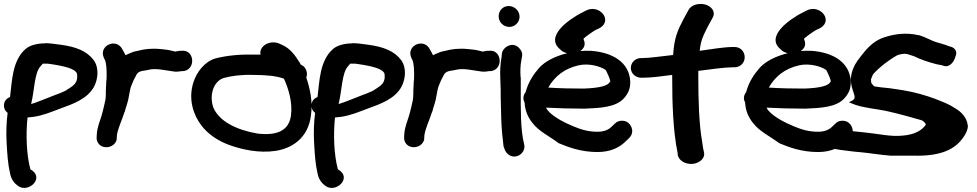

<svg xmlns="http://www.w3.org/2000/svg" viewBox="-23 -739 4863 956"><path d="M-1 -199C2 -189 7 -184 15 -177C9 -132 7 -79 10 -28C13 27 16 77 27 124C33 156 50 175 67 187C118 224 202 147 130 105L128 103C109 31 105 -68 114 -154C122 -155 133 -156 142 -157C189 -163 236 -183 276 -198C340 -221 414 -247 446 -309C464 -344 472 -399 444 -439C410 -485 355 -506 281 -516C199 -528 198 -523 198 -523C160 -523 122 -512 103 -494C38 -436 37 -336 27 -256C0 -246 -8 -220 -1 -199ZM132 -221C149 -291 148 -372 177 -407C194 -425 184 -422 201 -422H204C218 -423 226 -420 255 -416C319 -405 358 -391 361 -369C365 -330 349 -316 315 -295C294 -279 256 -269 216 -252C191 -243 163 -230 132 -221Z M458 -52C458 -32 473 -6 506 -6C533 -6 553 -23 558 -44V-47L559 -64C563 -98 583 -137 597 -181L598 -182C604 -207 616 -234 620 -267C623 -285 627 -304 632 -315L642 -339L655 -364C663 -380 673 -385 705 -389L724 -393C740 -396 763 -395 783 -392C852 -381 852 -382 852 -382C861 -382 870 -383 884 -385H892C955 -396 944 -495 880 -486H871C863 -485 860 -484 848 -482L846 -483L830 -487C821 -489 812 -491 802 -492L773 -495C731 -499 694 -494 672 -488L641 -481C630 -476 617 -472 602 -464C598 -473 593 -482 587 -492C559 -552 469 -514 493 -454C497 -443 499 -442 501 -437C507 -418 508 -391 508 -362C508 -349 507 -337 506 -330V-328C506 -314 504 -301 504 -285V-270C504 -262 503 -250 502 -242C496 -217 490 -186 482 -161C474 -134 461 -105 459 -71Z M940 -329C913 -245 940 -166 980 -114C1011 -73 1062 -36 1127 -14C1183 5 1265 25 1351 12C1453 -5 1514 -71 1525 -163C1536 -233 1519 -303 1502 -353C1511 -374 1501 -400 1485 -412H1483L1474 -418C1472 -423 1469 -429 1464 -435C1448 -461 1423 -496 1387 -513L1374 -519C1325 -545 1265 -511 1274 -467H1237C1168 -469 1104 -462 1049 -448C994 -431 956 -379 940 -329ZM1039 -204C1016 -274 1046 -338 1092 -351C1128 -361 1182 -368 1234 -366H1235C1303 -366 1355 -361 1391 -347C1414 -296 1434 -230 1426 -165C1417 -96 1367 -61 1259 -74C1154 -92 1068 -135 1039 -204Z M1530 -199C1533 -189 1538 -184 1546 -177C1540 -132 1538 -79 1541 -28C1544 27 1547 77 1558 124C1564 156 1581 175 1598 187C1649 224 1733 147 1661 105L1659 103C1640 31 1636 -68 1645 -154C1653 -155 1664 -156 1673 -157C1720 -163 1767 -183 1807 -198C1871 -221 1945 -247 1977 -309C1995 -344 2003 -399 1975 -439C1941 -485 1886 -506 1812 -516C1730 -528 1729 -523 1729 -523C1691 -523 1653 -512 1634 -494C1569 -436 1568 -336 1558 -256C1531 -246 1523 -220 1530 -199ZM1663 -221C1680 -291 1679 -372 1708 -407C1725 -425 1715 -422 1732 -422H1735C1749 -423 1757 -420 1786 -416C1850 -405 1889 -391 1892 -369C1896 -330 1880 -316 1846 -295C1825 -279 1787 -269 1747 -252C1722 -243 1694 -230 1663 -221Z M1989 -52C1989 -32 2004 -6 2037 -6C2064 -6 2084 -23 2089 -44V-47L2090 -64C2094 -98 2114 -137 2128 -181L2129 -182C2135 -207 2147 -234 2151 -267C2154 -285 2158 -304 2163 -315L2173 -339L2186 -364C2194 -380 2204 -385 2236 -389L2255 -393C2271 -396 2294 -395 2314 -392C2383 -381 2383 -382 2383 -382C2392 -382 2401 -383 2415 -385H2423C2486 -396 2475 -495 2411 -486H2402C2394 -485 2391 -484 2379 -482L2377 -483L2361 -487C2352 -489 2343 -491 2333 -492L2304 -495C2262 -499 2225 -494 2203 -488L2172 -481C2161 -476 2148 -472 2133 -464C2129 -473 2124 -482 2118 -492C2090 -552 2000 -514 2024 -454C2028 -443 2030 -442 2032 -437C2038 -418 2039 -391 2039 -362C2039 -349 2038 -337 2037 -330V-328C2037 -314 2035 -301 2035 -285V-270C2035 -262 2034 -250 2033 -242C2027 -217 2021 -186 2013 -161C2005 -134 1992 -105 1990 -71Z M2460 -658C2460 -627 2485 -605 2513 -605C2541 -605 2564 -628 2564 -656C2564 -685 2539 -709 2510 -709C2479 -709 2460 -684 2460 -658ZM2468 -352C2468 -332 2470 -311 2470 -289C2470 -267 2470 -242 2471 -217L2473 -141C2474 -104 2480 -41 2484 -13V-11C2486 -6 2487 -5 2489 3C2493 16 2502 25 2508 30C2545 59 2597 23 2587 -20C2568 -92 2570 -200 2570 -289V-355H2569C2567 -386 2568 -415 2573 -439L2576 -457C2580 -474 2573 -487 2566 -495C2535 -536 2482 -508 2476 -473V-472L2474 -452C2469 -424 2466 -389 2468 -352Z M2583 -250C2583 -243 2584 -239 2589 -229C2591 -189 2605 -156 2628 -127C2661 -84 2711 -62 2759 -26C2807 -6 2870 18 2952 18C3017 18 3062 -5 3091 -34L3109 -51C3117 -59 3125 -71 3125 -86C3125 -108 3108 -138 3075 -138C3061 -138 3049 -134 3040 -125L3021 -107C3008 -94 2986 -83 2952 -83C2906 -83 2870 -94 2832 -110C2784 -130 2746 -150 2715 -178C2706 -187 2700 -193 2696 -203C2752 -200 2822 -198 2887 -198H2888C2966 -201 3043 -205 3083 -249C3102 -270 3117 -295 3115 -336C3109 -428 3029 -478 2919 -486H2918C2900 -487 2883 -486 2866 -485C2879 -493 2888 -506 2888 -522C2888 -529 2887 -534 2883 -542V-547C2892 -556 2933 -585 2943 -590C2949 -593 2960 -597 2966 -601C3029 -641 2958 -722 2892 -685L2875 -676C2843 -661 2792 -626 2770 -600C2753 -581 2717 -535 2764 -495L2771 -489V-488C2779 -482 2789 -477 2801 -474C2739 -459 2692 -433 2664 -404C2634 -370 2608 -332 2594 -280C2588 -273 2583 -262 2583 -250ZM2707 -303C2738 -358 2787 -398 2859 -414C2910 -425 2966 -409 2992 -391C2995 -390 3023 -329 3014 -332C3006 -313 2967 -301 2884 -298C2828 -298 2762 -299 2707 -303Z M3118 -401C3118 -373 3142 -352 3169 -352H3177C3222 -352 3269 -359 3324 -366V-352C3324 -227 3328 -88 3351 23L3352 37L3353 38C3363 68 3402 82 3433 76C3460 71 3490 49 3482 18C3478 4 3478 -2 3473 -34C3457 -124 3454 -250 3454 -356V-386C3506 -393 3586 -404 3626 -404H3635C3661 -404 3685 -424 3685 -454C3685 -480 3666 -505 3635 -505H3626C3583 -505 3517 -494 3461 -486C3466 -537 3477 -559 3503 -610L3526 -652C3542 -683 3517 -708 3490 -716C3464 -724 3421 -719 3405 -689L3382 -647C3351 -588 3334 -550 3329 -469V-468C3329 -468 3327 -467 3327 -465C3269 -459 3214 -450 3176 -450H3169C3140 -450 3118 -427 3118 -401Z M3681 -250C3681 -243 3682 -239 3687 -229C3689 -189 3703 -156 3726 -127C3759 -84 3809 -62 3857 -26C3905 -6 3968 18 4050 18C4115 18 4160 -5 4189 -34L4207 -51C4215 -59 4223 -71 4223 -86C4223 -108 4206 -138 4173 -138C4159 -138 4147 -134 4138 -125L4119 -107C4106 -94 4084 -83 4050 -83C4004 -83 3968 -94 3930 -110C3882 -130 3844 -150 3813 -178C3804 -187 3798 -193 3794 -203C3850 -200 3920 -198 3985 -198H3986C4064 -201 4141 -205 4181 -249C4200 -270 4215 -295 4213 -336C4207 -428 4127 -478 4017 -486H4016C3998 -487 3981 -486 3964 -485C3977 -493 3986 -506 3986 -522C3986 -529 3985 -534 3981 -542V-547C3990 -556 4031 -585 4041 -590C4047 -593 4058 -597 4064 -601C4127 -641 4056 -722 3990 -685L3973 -676C3941 -661 3890 -626 3868 -600C3851 -581 3815 -535 3862 -495L3869 -489V-488C3877 -482 3887 -477 3899 -474C3837 -459 3790 -433 3762 -404C3732 -370 3706 -332 3692 -280C3686 -273 3681 -262 3681 -250ZM3805 -303C3836 -358 3885 -398 3957 -414C4008 -425 4064 -409 4090 -391C4093 -390 4121 -329 4112 -332C4104 -313 4065 -301 3982 -298C3926 -298 3860 -299 3805 -303Z M4117 -5C4131 4 4148 5 4148 5L4165 8H4167C4193 11 4223 16 4263 19C4306 23 4359 32 4410 36H4523C4649 40 4720 10 4761 -39C4774 -54 4793 -80 4796 -107V-113C4791 -157 4761 -184 4731 -201C4705 -219 4676 -230 4633 -247C4584 -265 4532 -280 4472 -290L4405 -300C4380 -302 4345 -306 4330 -309C4316 -324 4314 -321 4314 -345L4323 -367C4326 -372 4345 -393 4379 -420C4413 -446 4440 -462 4447 -465C4471 -472 4480 -472 4494 -470L4528 -459C4562 -442 4602 -429 4641 -419L4668 -414C4703 -397 4728 -430 4735 -460C4741 -472 4741 -493 4718 -504C4713 -506 4710 -507 4702 -509L4683 -516C4669 -521 4652 -525 4639 -529C4615 -536 4591 -552 4553 -564H4550C4487 -578 4431 -570 4379 -553C4340 -540 4309 -515 4281 -481C4254 -448 4235 -423 4227 -402C4219 -384 4215 -366 4214 -351H4213V-350C4213 -279 4253 -254 4218 -237L4204 -230L4218 -224C4269 -201 4349 -197 4405 -183C4457 -171 4515 -155 4567 -140C4580 -131 4583 -129 4587 -118C4567 -90 4532 -69 4474 -64C4412 -57 4352 -73 4279 -80C4241 -83 4209 -88 4179 -90L4160 -92C4153 -93 4135 -87 4126 -78C4100 -58 4104 -25 4117 -5Z"/></svg>

Font: Stray Cat
Style: ExBlkExt
Weight: 1000
Version: Version 1.0